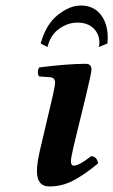

<svg xmlns="http://www.w3.org/2000/svg" viewBox="-20 -668 412 698"><path d="M292.5 -320.3 247.1 -133.8Q237.8 -92.8 237.8 -82.5Q237.8 -65.9 248 -65.9Q268.1 -65.9 311 -100.1Q332 -100.1 336.9 -74.2Q283.7 -30.3 243.9 -10.3Q204.1 9.8 159.2 9.8Q114.3 9.8 114.3 -46.4Q114.3 -74.7 126 -125L170.9 -315.9Q179.7 -354 180.2 -367.2Q180.2 -386.2 162.1 -387.2L122.1 -390.1Q117.2 -397 117.7 -407Q118.2 -417 123 -422.9Q225.1 -436 292 -436Q312.5 -436 312.5 -415Q312.5 -403.3 292.5 -320.3ZM339.4 -497.1Q341.3 -506.8 341.3 -512.2Q341.3 -544.9 319.6 -565.4Q297.9 -585.9 261.7 -585.9Q226.6 -585.9 194.6 -563Q162.6 -540 152.8 -497.1L127.9 -509.8Q146.5 -578.6 189.7 -613.3Q232.9 -647.9 273.4 -647.9Q319.8 -647.9 345.7 -615.5Q371.6 -583 371.6 -530.8Q371.6 -527.3 371.1 -520.5Q370.6 -513.7 370.6 -509.8Z"/></svg>

Font: Linux Libertine
Style: Semibold Italic
Weight: 600
Italic angle: -11.5°
Designer: Philipp H. Poll
Foundry: Philipp H. Poll
Version: Version 5.1.2 ; ttfautohint (v0.9)